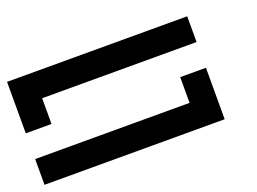

<svg xmlns="http://www.w3.org/2000/svg" viewBox="-70 -550 940 701"><g transform="rotate(-20 400.0 -200.0)"><path d="M700 -400H0V-200H100V-300H700ZM600 -100H0V0H700V-200H600Z"/></g></svg>

Font: Broadcast
Style: Regular
Weight: 400
Designer: Mıchael Chrıstophersson
Foundry: Aeriform
Version: Version 1.000;PS 001.000;hotconv 1.0.88;makeotf.lib2.5.64775